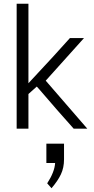

<svg xmlns="http://www.w3.org/2000/svg" viewBox="-20 -683 498 1019"><path d="M319.8 163.1Q319.8 207 303.2 242.2Q286.6 277.3 253.4 315.9L230.5 290Q270 229 272.5 182.1H226.1V79.6H319.8ZM68.4 0V-663.1H130.9V-241.2Q279.8 -400.4 351.1 -481H425.8L222.7 -254.9L443.4 0H371.1Q329.1 -46.9 283.4 -99.1Q237.8 -151.4 212.9 -180.7L188 -209.5L175.3 -223.6L130.9 -184.1V0Z"/></svg>

Font: Anaheim
Style: Regular
Weight: 400
Designer: vernon adams
Foundry: vernon adams
Version: Version 1.002; ttfautohint (v0.93.5-3d13) -l 8 -r 50 -G 200 